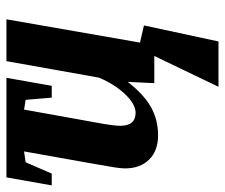

<svg xmlns="http://www.w3.org/2000/svg" viewBox="-71 -428 698 596"><g transform="rotate(-90 278.0 -130.0)"><path d="M309.6 -318.4H272.9L266.1 -399.4L235.8 -404.3L195.8 -181.6Q185.5 -127.9 185.5 -105.5Q185.5 -58.1 226.1 -58.1Q252.9 -58.1 284.2 -91.3Q315.4 -124.5 335 -171.9L386.2 -459H516.1L443.8 -44.4L497.1 -32.2L447.3 199.2H306.6L402.3 0H317.9L321.8 -82.5Q282.7 -32.2 243.4 -10.3Q204.1 11.7 155.8 11.7Q107.9 11.7 80.6 -16.1Q53.2 -43.9 53.2 -91.3Q53.2 -101.1 56.4 -123.3Q59.6 -145.5 106 -404.3L72.3 -399.4L37.1 -318.4H0.5L25.4 -459H334.5Z"/></g></svg>

Font: Liberation Serif
Style: Bold Italic
Weight: 700
Italic angle: -16.333°
Designer: Steve Matteson
Foundry: Ascender Corporation
Version: Version 2.1.5